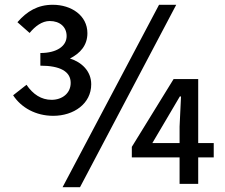

<svg xmlns="http://www.w3.org/2000/svg" viewBox="-20 -770 943 804"><path d="M203 -285C289 -285 362 -336 362 -417C362 -473 321 -510 273 -525C316 -547 346 -580 346 -631C346 -705 279 -750 201 -750C138 -750 93 -723 53 -677L104 -632C127 -660 156 -682 188 -682C231 -682 259 -657 259 -619C259 -577 218 -548 149 -548V-495C231 -495 276 -471 276 -423C276 -379 240 -352 196 -352C153 -352 118 -375 91 -415L35 -371C69 -319 130 -285 203 -285ZM242 14H315L718 -750H646ZM732 0H810V-111H875V-171H810V-439H707L532 -155V-111H732ZM732 -171H618L680 -276L733 -366H738L732 -240Z"/></svg>

Font: ChiuKong Gothic CL Medium
Style: Regular
Weight: 500
Designer: Ryoko NISHIZUKA 西塚涼子 (kana, bopomofo & ideographs); Paul D. Hunt (Latin, Greek & Cyrillic); Sandoll Communications 산돌커뮤니
Foundry: Adobe
Version: Version 1.300